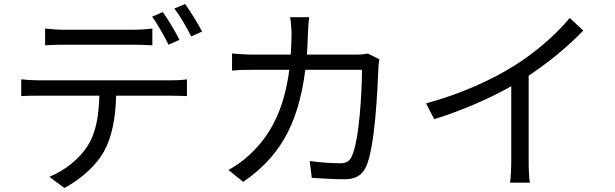

<svg xmlns="http://www.w3.org/2000/svg" viewBox="-20 -872 3040 949"><path d="M203 -731V-648C229 -650 262 -651 295 -651C352 -651 585 -651 640 -651C669 -651 704 -650 733 -648V-731C704 -727 669 -725 640 -725C585 -725 352 -725 294 -725C262 -725 232 -728 203 -731ZM785 -812 732 -790C759 -752 793 -692 813 -651L867 -675C847 -716 810 -777 785 -812ZM895 -852 842 -830C871 -792 903 -736 925 -692L979 -716C960 -753 921 -816 895 -852ZM85 -480V-397C112 -399 141 -399 171 -399H471C468 -304 457 -220 413 -151C374 -88 302 -30 224 2L298 57C383 13 459 -59 495 -125C535 -200 551 -291 554 -399H826C850 -399 882 -398 904 -397V-480C880 -476 847 -475 826 -475C773 -475 229 -475 171 -475C140 -475 112 -477 85 -480Z M1855 -579 1799 -607C1782 -604 1762 -602 1735 -602H1497C1499 -635 1501 -669 1502 -705C1503 -729 1505 -764 1508 -787H1414C1418 -763 1421 -726 1421 -704C1421 -668 1419 -634 1417 -602H1241C1203 -602 1162 -604 1127 -608V-523C1162 -527 1203 -527 1242 -527H1410C1383 -321 1311 -196 1212 -106C1182 -77 1141 -49 1109 -32L1182 27C1349 -88 1453 -240 1489 -527H1769C1769 -420 1756 -174 1718 -98C1707 -73 1689 -65 1660 -65C1618 -65 1565 -69 1511 -76L1521 7C1573 10 1631 14 1682 14C1737 14 1769 -5 1789 -47C1834 -143 1846 -434 1850 -530C1850 -543 1852 -562 1855 -579Z M2086 -361 2126 -283C2265 -326 2402 -386 2507 -446V-76C2507 -38 2504 12 2501 31H2599C2595 11 2593 -38 2593 -76V-498C2695 -566 2787 -642 2863 -721L2796 -783C2727 -700 2627 -613 2523 -548C2412 -478 2259 -408 2086 -361Z"/></svg>

Font: GenYoGothic2 TW R
Style: Regular
Weight: 400
Version: Version 2.100;PS 2.1;hotconv 16.6.51;makeotf.lib2.5.65220 DE